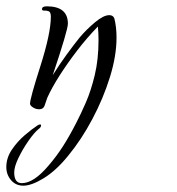

<svg xmlns="http://www.w3.org/2000/svg" viewBox="-76 -344 559 608"><path d="M-2 244Q-26 244 -41 226.5Q-56 209 -56 185Q-56 156 -38.5 130Q-21 104 2.5 84Q26 64 43 53Q48 50 51 50Q54 50 54 53Q54 59 47 64Q33 75 14.5 101.5Q-4 128 -17.5 156Q-31 184 -31 202Q-31 236 -7 236Q31 236 78 180Q103 151 123.5 119Q144 87 166 44Q179 19 195.5 -18.5Q212 -56 224 -106Q236 -156 236 -217Q236 -228 235.5 -238.5Q235 -249 234 -260Q199 -224 168 -183.5Q137 -143 112.5 -104.5Q88 -66 74 -35L65 -9Q61 2 48 2Q38 2 29 -3.5Q20 -9 19 -15Q19 -32 52 -135Q85 -239 85 -291Q85 -306 78 -308.5Q71 -311 64 -310.5Q57 -310 57 -315Q57 -324 72 -324Q139 -324 139 -269Q139 -249 91 -106Q113 -141 134.5 -170.5Q156 -200 176 -225Q198 -251 225 -273.5Q252 -296 270 -296Q282 -296 286 -286Q293 -259 293 -225Q293 -167 272 -99.5Q251 -32 216.5 33Q182 98 140 149Q102 196 63 220Q24 244 -2 244Z"/></svg>

Font: Qwigley
Style: Regular
Weight: 400
Designer: Robert E. Leuschke
Foundry: Robert E. Leuschke
Version: Version 1.010; ttfautohint (v1.8.3)